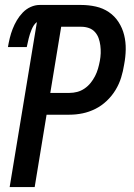

<svg xmlns="http://www.w3.org/2000/svg" viewBox="-20 -755 540 775"><path d="M19 0 129 -666Q121 -660 116 -652Q111 -644 107.5 -635.5Q104 -627 101 -618Q98 -609 96 -600.5Q94 -592 92 -583Q90 -574 88 -565H12Q15 -583 19.5 -601.5Q24 -620 31 -638Q38 -656 48 -673Q58 -690 72 -704.5Q86 -719 104 -727Q122 -735 140 -735H307Q338 -735 367 -728.5Q396 -722 419.5 -706Q443 -690 458.5 -666Q474 -642 481 -614Q488 -586 487.5 -555.5Q487 -525 481 -494Q477 -468 469 -442Q461 -416 446.5 -392Q432 -368 411 -348Q390 -328 365 -315.5Q340 -303 313.5 -297.5Q287 -292 260 -292H168L120 0ZM183 -380H261Q276 -380 291.5 -384Q307 -388 321 -397.5Q335 -407 345.5 -420Q356 -433 363.5 -447.5Q371 -462 375.5 -477.5Q380 -493 383 -509Q386 -525 386.5 -540.5Q387 -556 385 -571.5Q383 -587 378 -601Q373 -615 363 -626Q353 -637 338.5 -642Q324 -647 308 -647H227Z"/></svg>

Font: Iosevka Semibold
Style: Italic
Weight: 600
Italic angle: -9°
Monospace: yes
Designer: Belleve Invis
Foundry: Belleve Invis
Version: Version 32.5.0; ttfautohint (v1.8.4)